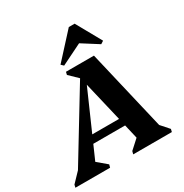

<svg xmlns="http://www.w3.org/2000/svg" viewBox="-263 -1097 1207 1260"><g transform="rotate(-30 340.5 -467.5)"><path d="M-55 0 -50 -21 17 -91 331 -607 267 -669 272 -690H484L627 -82L681 -21L676 0H383L389 -22L457 -84L432 -191H191L143 -82L214 -22L208 0ZM216 -248H419L348 -548ZM282 -731 264 -748 435 -935H479L585 -745L563 -731L440 -809Z"/></g></svg>

Font: Platypi
Style: Bold Italic
Weight: 700
Italic angle: -13°
Designer: David Sargent
Foundry: Bolt Cutter Type
Version: Version 1.200; ttfautohint (v1.8.4.7-5d5b)